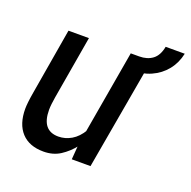

<svg xmlns="http://www.w3.org/2000/svg" viewBox="-107 -669 781 785"><g transform="rotate(20 284.0 -277.0)"><path d="M161 10Q98.5 10 65 -26.5Q31.5 -63 31.5 -129.5Q31.5 -141 33.5 -159.2Q35.5 -177.5 39.5 -200.5L88.5 -489.5H177.5L130.5 -215Q128 -199.5 126.2 -184.8Q124.5 -170 124.5 -159Q124.5 -68.5 197 -68.5Q226.5 -68.5 253.5 -84.2Q280.5 -100 300.5 -133.5L289 -61Q264.5 -30 233.5 -10Q202.5 10 161 10ZM281 0 286 -64.5 359.5 -489.5H448.5L362.5 0ZM383.5 -424.5 396 -489.5Q431 -489.5 454 -506.8Q477 -524 484.5 -563.5H567.5Q558.5 -521 533.2 -489.8Q508 -458.5 469.8 -441.5Q431.5 -424.5 383.5 -424.5Z"/></g></svg>

Font: Cabin
Style: Italic
Weight: 400
Width: 4
Italic angle: -10°
Designer: Pablo Impallari
Foundry: Pablo Impallari. http://www.impallari.com Igino Marini. http://www.ikern.com
Version: Version 3.001